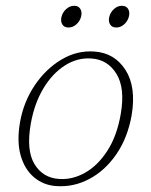

<svg xmlns="http://www.w3.org/2000/svg" viewBox="-20 -635 521 663"><path d="M306.5 -457Q376 -452 413.5 -393.2Q451 -334.5 434.5 -236.5Q420.5 -158.5 381.5 -102Q342.5 -45.5 288 -16.8Q233.5 12 173.5 7.5Q130 4.5 97.5 -22.8Q65 -50 51.2 -98.8Q37.5 -147.5 49.5 -215Q62 -284 100 -340.5Q138 -397 192 -429.2Q246 -461.5 306.5 -457ZM184.5 -17Q230.5 -14 274.2 -38.8Q318 -63.5 351 -114.8Q384 -166 397 -241.5Q412.5 -331 382 -380.2Q351.5 -429.5 295.5 -433Q247.5 -436.5 204.2 -409Q161 -381.5 130 -330Q99 -278.5 86.5 -209Q70 -116.5 99 -68.5Q128 -20.5 184.5 -17ZM216.5 -540Q201.5 -540 195 -551Q188.5 -562 192.5 -577.5Q196.5 -593 208.8 -604Q221 -615 236.5 -615Q251 -615 257.5 -604Q264 -593 260 -577.5Q256 -562 243.8 -551Q231.5 -540 216.5 -540ZM381.5 -540Q366.5 -540 360 -551Q353.5 -562 357.5 -577.5Q361.5 -593 373.8 -604Q386 -615 401 -615Q416 -615 422.5 -604Q429 -593 425 -577.5Q421 -562 408.8 -551Q396.5 -540 381.5 -540Z"/></svg>

Font: Fraunces 9pt Soft Thin
Style: Italic
Weight: 100
Italic angle: -16°
Version: Version 1.000;[b76b70a41]